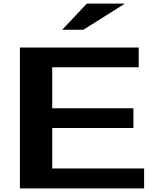

<svg xmlns="http://www.w3.org/2000/svg" viewBox="-20 -1039 855 1059"><path d="M459 -1019H668.9L439.9 -875H323.2ZM89.8 0V-776.9H745.1V-668H268.1V-441.9H715.8V-333H268.1V-109.9H774.9V0Z"/></svg>

Font: Sporting Grotesque
Style: Bold
Weight: 700
Designer: Lucas LE BIHAN
Foundry: Lucas LE BIHAN
Version: Version 2.002;PS 2.2;hotconv 1.0.88;makeotf.lib2.5.647800